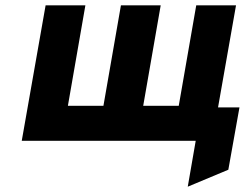

<svg xmlns="http://www.w3.org/2000/svg" viewBox="-20 -531 930 724"><path d="M688 173 718 0H676L698 -126H883L841 109ZM62 0 152 -511H302L236 -132H370L436 -511H586L520 -132H654L720 -511H870L780 0Z"/></svg>

Font: Overpass Black
Style: Italic
Weight: 900
Italic angle: -10°
Designer: Delve Withrington, Dave Bailey, Thomas Jockin
Foundry: Delve Fonts LLC
Version: Version 4.000